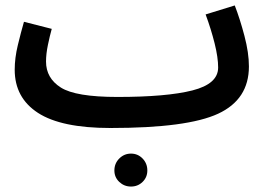

<svg xmlns="http://www.w3.org/2000/svg" viewBox="-20 -449 984 705"><path d="M386 21Q668 21 781 -31.5Q894 -84 894 -205Q894 -255 877.5 -317.5Q861 -380 842 -429L735 -396Q755 -342 768 -290Q781 -238 781 -201Q781 -141 686.5 -117Q592 -93 411 -93ZM385 21 431 -11 411 -93Q258 -93 203.5 -127.5Q149 -162 149 -223Q149 -251 156 -284.5Q163 -318 170 -343L68 -369Q57 -331 45.5 -283.5Q34 -236 34 -193Q34 -90 119.5 -34.5Q205 21 385 21ZM461 236Q486 236 503.5 219Q521 202 521 177Q521 151 503.5 133Q486 115 461 115Q436 115 418 133Q400 151 400 177Q400 202 418 219Q436 236 461 236Z"/></svg>

Font: Noto Sans Arabic UI SemiCondensed Semi
Style: Regular
Weight: 600
Width: 4
Designer: Nadine Chahine - Monotype Design Team
Foundry: Monotype Imaging Inc.
Version: Version 1.900